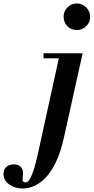

<svg xmlns="http://www.w3.org/2000/svg" viewBox="-203 -755 536 1099"><path d="M-73 324Q-117 324 -150 301Q-183 278 -183 240Q-183 215 -167 200.5Q-151 186 -124 186Q-99 186 -85 199Q-71 212 -71 238Q-71 249 -72.5 258Q-74 267 -74 273Q-74 289 -57 289Q-52 289 -45 285Q-38 281 -29.5 265.5Q-21 250 -9.5 215.5Q2 181 15 120L140 -450H270L162 36Q144 118 116.5 174Q89 230 57.5 262.5Q26 295 -7.5 309.5Q-41 324 -73 324ZM46 -421V-450H258V-421ZM237 -583Q205 -583 183 -605Q161 -627 161 -659Q161 -690 183 -712.5Q205 -735 237 -735Q268 -735 290.5 -712.5Q313 -690 313 -659Q313 -627 290.5 -605Q268 -583 237 -583Z"/></svg>

Font: Libre Bodoni SemiBold
Style: Italic
Weight: 600
Italic angle: -13°
Version: Version 2.003